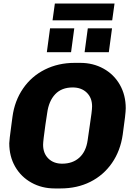

<svg xmlns="http://www.w3.org/2000/svg" viewBox="-20 -1048 753 1078"><path d="M287 10Q215 10 156.5 -22.5Q98 -55 65 -112.5Q32 -170 32 -244Q32 -259 44 -347L50 -392Q62 -482 109.5 -551Q157 -620 232 -657.5Q307 -695 399 -695H431Q503 -695 561.5 -662.5Q620 -630 653 -572Q686 -514 686 -440Q686 -411 669 -292Q656 -201 608.5 -132.5Q561 -64 487 -27Q413 10 320 10ZM472 -260 484 -343Q490 -383 493.5 -410Q497 -437 497 -451Q497 -499 467 -528Q437 -557 388 -557Q326 -557 290 -519Q254 -481 245 -414L235 -348Q222 -256 222 -235Q222 -187 251.5 -158Q281 -129 329 -129Q388 -129 425.5 -163Q463 -197 472 -260ZM623 -1028 610 -934H275L288 -1028ZM379 -755H243L261 -889H397ZM591 -755H455L473 -889H609Z"/></svg>

Font: Chivo ExtraBold Italic
Style: Regular
Weight: 800
Italic angle: -8.05°
Designer: Hector Gatti
Foundry: Omnibus-Type
Version: Version 1.007